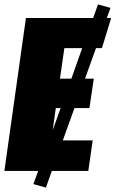

<svg xmlns="http://www.w3.org/2000/svg" viewBox="-30 -778 526 874"><path d="M434 -559H407L357 -420H397L377 -286H309L256 -139H392L372 0H206L179 76L122 60L144 0H-10L88 -696H394L416 -758L473 -742L456 -696H476ZM295 -420 344 -559H263L243 -420ZM210 -186 246 -286H224Z"/></svg>

Font: Fira Sans Extra Condensed Black
Style: Italic
Weight: 900
Width: 3
Italic angle: -8°
Designer: Carrois Corporate & Edenspiekermann AG
Foundry: Carrois Corporate GbR & Edenspiekermann AG
Version: Version 4.203